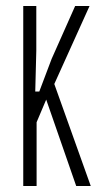

<svg xmlns="http://www.w3.org/2000/svg" viewBox="-20 -620 352 640"><path d="M57.5 0V-600H101V-451L97.5 -315H111L152 -423.5L230.5 -600H278.5L161 -340L282.5 0H234L134 -288L102 -212.5V0Z"/></svg>

Font: Big Shoulders Display Thin Light
Style: Regular
Weight: 300
Version: Version 2.002